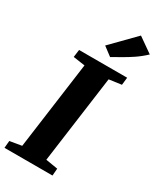

<svg xmlns="http://www.w3.org/2000/svg" viewBox="-256 -1088 976 1169"><g transform="rotate(30 232.0 -504.0)"><path d="M-9 0 -4.5 -50.5 78.5 -64.5 162 -678 79.5 -690 86.5 -743H424.5L418.5 -690L331.5 -678L248 -64.5L332.5 -50.5L328.5 0ZM271.5 -800 210.5 -846 369 -1007.5 473 -934.5Q438.5 -902 402 -877.5Q365.5 -853 332 -834.5Q298.5 -816 271.5 -800Z"/></g></svg>

Font: Merriweather 20pt Black
Style: Italic
Weight: 900
Italic angle: -7.8°
Version: Version 2.101